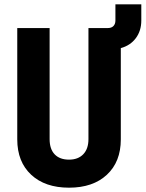

<svg xmlns="http://www.w3.org/2000/svg" viewBox="-20 -860 675 890"><path d="M515 -840H635V-765Q635 -717 609.5 -683Q584 -649 540 -637V-214Q540 -110 475.5 -50Q411 10 300 10Q189 10 124.5 -50Q60 -110 60 -214V-730H210V-215Q210 -169 233.5 -144.5Q257 -120 300 -120Q342 -120 366 -145Q390 -170 390 -215V-730H480Q497 -730 506 -739.5Q515 -749 515 -765Z"/></svg>

Font: JetBrains Mono Extra Bold
Style: Regular
Weight: 800
Monospace: yes
Designer: Philipp Nurullin, Konstantin Bulenkov
Foundry: JetBrains
Version: 2.002